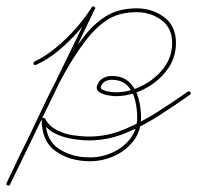

<svg xmlns="http://www.w3.org/2000/svg" viewBox="-29 -368 615 599"><path d="M84 -166Q79 -163 76 -168Q74 -174 79 -176Q114 -193 147 -220.5Q180 -248 208.5 -280.5Q237 -313 257 -345Q260 -350 265 -347Q270 -345 267 -340Q201 -203 135 -66Q69 71 2 208Q0 213 -6 210Q-11 208 -8 202Q9 166 26.5 129.5Q44 93 62 57Q81 18 106.5 -36.5Q132 -91 163 -147.5Q194 -204 230 -250.5Q266 -297 306 -320Q327 -332 350 -337Q373 -342 397 -342Q446 -342 483 -314.5Q520 -287 520 -234Q520 -187 492 -149.5Q464 -112 420.5 -90Q377 -68 332 -68Q322 -68 306 -71Q290 -74 279 -82Q268 -90 276 -106Q281 -118 293.5 -124.5Q306 -131 319 -131Q355 -131 375 -111Q395 -91 403 -61.5Q411 -32 411 -2Q411 41 387.5 71.5Q364 102 327.5 118.5Q291 135 252 135Q189 135 145 104Q101 73 101 5Q101 1 105 0Q110 -1 112 3Q125 26 148.5 38Q172 50 199 54Q226 58 250 58Q305 58 359 35.5Q413 13 463.5 -19.5Q514 -52 557 -82Q561 -85 565 -80Q568 -76 563 -72Q519 -41 468 -8Q417 25 362 47.5Q307 70 250 70Q224 70 194.5 65Q165 60 140 47Q115 34 101 8Q99 4 106 3Q113 1 113 5Q113 68 153.5 95.5Q194 123 252 123Q288 123 321.5 108Q355 93 377 65Q399 37 399 -2Q399 -28 392.5 -55.5Q386 -83 368.5 -101Q351 -119 319 -119Q309 -119 300 -114.5Q291 -110 287 -101Q282 -92 292 -87.5Q302 -83 314.5 -81.5Q327 -80 332 -80Q374 -80 414.5 -100.5Q455 -121 481.5 -155.5Q508 -190 508 -234Q508 -281 474.5 -305.5Q441 -330 397 -330Q375 -330 353.5 -325.5Q332 -321 312 -310Q273 -287 238 -241Q203 -195 172 -139Q141 -83 116 -29.5Q91 24 73 62Q55 99 37.5 135Q20 171 2 208Q0 213 -6 210Q-11 208 -8 202Q58 66 124 -71Q190 -208 257 -345Q259 -350 265 -347Q270 -344 267 -339Q247 -306 217.5 -272.5Q188 -239 154 -210.5Q120 -182 84 -166Q84 -166 84 -166Q84 -166 84 -166Z"/></svg>

Font: FRB American Cursive Thin
Style: Italic
Weight: 100
Italic angle: -25°
Version: Version 2.0;Modular Font Editor K font №1